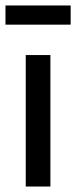

<svg xmlns="http://www.w3.org/2000/svg" viewBox="-20 -681 278 701"><path d="M238 -661V-591H0V-661ZM164 -480V0H74V-480Z"/></svg>

Font: Violet Sans
Style: Regular
Weight: 400
Designer: Calvin Waterman
Foundry: Violet Office
Version: Version 1.013